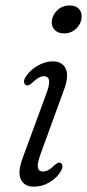

<svg xmlns="http://www.w3.org/2000/svg" viewBox="-20 -676 319 704"><path d="M214.5 -553.5Q192.5 -553.5 180.2 -566.5Q168 -579.5 170 -599.5Q172.5 -621.5 190.5 -638.8Q208.5 -656 236 -656Q258 -656 269.8 -643Q281.5 -630 279 -609.5Q277 -588 259 -570.8Q241 -553.5 214.5 -553.5ZM130 -114.5Q116.5 -78.5 118.8 -62.8Q121 -47 137.5 -47Q146.5 -47 156.8 -52.2Q167 -57.5 180 -70.5Q194.5 -83 202.5 -78.5Q208 -76 208.8 -67.5Q209.5 -59 203 -48Q188.5 -23.5 161.5 -7.5Q134.5 8.5 104.5 8.5Q69 8.5 56.2 -18.5Q43.5 -45.5 64.5 -100.5L148 -327.5Q162 -363.5 160 -380Q158 -396.5 141 -396.5Q122.5 -396.5 97.5 -372Q91.5 -366.5 86 -364Q80.5 -361.5 75 -364Q69 -367 68.2 -375.5Q67.5 -384 74 -394Q89.5 -418.5 117.5 -434.8Q145.5 -451 173.5 -451Q208.5 -451 221.2 -423.8Q234 -396.5 212.5 -341Z"/></svg>

Font: Fraunces 72pt S100 Light
Style: Italic
Weight: 300
Italic angle: -16°
Version: Version 1.000; ttfautohint (v1.8.3)